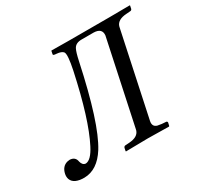

<svg xmlns="http://www.w3.org/2000/svg" viewBox="-142 -816 1031 998"><g transform="rotate(-30 374.0 -317.0)"><path d="M17.6 -55.2Q26.4 -96.2 61 -105Q68.4 -106.4 74.7 -106.9Q107.9 -105.5 112.8 -74.2Q119.1 -49.3 138.2 -47.9Q170.4 -49.8 203.1 -113.8Q267.6 -238.8 323.2 -499Q341.3 -585 331.1 -602.5Q321.8 -615.7 291.5 -618.2Q272 -619.1 272 -624.5Q272 -626.5 272.5 -627.9L275.9 -645L277.3 -646Q279.3 -646 378.9 -645H624L746.1 -646L748 -645L744.1 -626Q741.2 -618.7 734.4 -618.2L708 -616.2Q656.2 -612.3 645.5 -579.6Q644.5 -575.7 643.6 -571.8L537.6 -73.2Q530.8 -40.5 558.6 -32.7Q568.8 -30.3 583 -28.8L608.9 -26.9Q615.2 -24.9 615.2 -19L610.8 0L608.4 2Q607.4 2 482.9 0L350.6 2L349.1 0L353 -19Q356 -25.9 361.8 -26.9L389.2 -28.8Q439.9 -32.7 450.7 -65.4Q451.7 -69.3 452.6 -73.2L559.1 -574.2Q563 -615.7 514.2 -617.2H440.9Q405.8 -617.2 393.1 -593.3Q383.3 -574.7 373 -525.9Q302.7 -195.3 229 -76.2Q173.8 11.2 95.2 12.2Q32.7 12.2 19 -23.9Q14.2 -38.6 17.6 -55.2Z"/></g></svg>

Font: Linux Libertine Display Slanted O
Style: Slanted
Weight: 400
Designer: Philipp H. Poll
Foundry: Philipp H. Poll
Version: Version 5.0.9